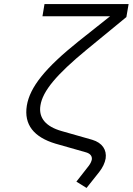

<svg xmlns="http://www.w3.org/2000/svg" viewBox="-20 -750 653 945"><path d="M406 175 468 97C486 74 496 52 500 30C506 -12 484 -47 434 -62L283 -105C206 -127 169 -169 179 -231C190 -302 258 -383 406 -505L602 -666L613 -730H199L189 -670H522L367 -547C202 -415 127 -321 112 -230C97 -136 147 -75 253 -43L404 0C424 6 434 18 432 35C430 44 426 54 417 66L356 144Z"/></svg>

Font: JetBrains Mono ExtraLight
Style: Italic
Weight: 240
Italic angle: -9°
Monospace: yes
Designer: Philipp Nurullin, Konstantin Bulenkov
Foundry: JetBrains
Version: Version 2.305